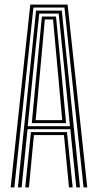

<svg xmlns="http://www.w3.org/2000/svg" viewBox="-20 -820 428 840"><path d="M26.6 0 112.5 -800H275.8L361.7 0H345.6L262 -786.9H126.2L42.7 0ZM90.3 0 115.4 -242.1H272.9L298 0H281.8L259.8 -229.1H128.4L106.5 0ZM58.3 0 137.8 -773.6H250.4L330 0H313.8L287.7 -254.8H100.5L74.5 0ZM101.2 -267.8H286L263.8 -495.6L236.7 -760.5H151.6L123.9 -495.6ZM119.1 -281.3 139.3 -495.6 163.2 -747.8H225L249.3 -495.6L269.1 -281.3ZM136 -294.4H252.3L234 -495.6L212.1 -734.7H176.2L154.3 -495.6Z"/></svg>

Font: Big Shoulders Inline Text Thin
Style: Regular
Weight: 100
Designer: Patric King
Foundry: XO Type Co
Version: Version 2.002